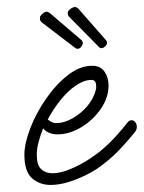

<svg xmlns="http://www.w3.org/2000/svg" viewBox="-20 -508 407 543"><path d="M264 -372Q262 -373 259 -376L177 -459Q170 -465 172 -474Q173 -479 181 -484Q189 -489 194 -488Q198 -487 202 -483L280 -394Q282 -392 282.5 -388.5Q283 -385 281 -381Q273 -370 264 -372ZM198 -370Q196 -370 192 -373L99 -444Q92 -449 93 -458Q93 -463 100 -469Q107 -475 113 -475Q117 -474 121 -471L211 -394Q213 -391 214 -388Q215 -385 213 -381Q207 -369 198 -370ZM123 15Q92 15 70.5 -4Q49 -23 49 -70Q49 -102 65.5 -145Q82 -188 110 -228.5Q138 -269 172 -295.5Q206 -322 241 -322Q264 -322 275.5 -305.5Q287 -289 287 -266Q287 -232 265 -200Q243 -168 209.5 -148Q176 -128 143 -128Q116 -128 102 -145Q94 -125 89 -106Q84 -87 84 -70Q84 -41 96.5 -29.5Q109 -18 128 -18Q151 -18 179.5 -30Q208 -42 233 -58.5Q258 -75 270 -86Q290 -103 308.5 -123.5Q327 -144 341 -162Q346 -168 352 -168Q358 -168 362.5 -162.5Q367 -157 367 -149Q367 -142 362 -135Q346 -115 322.5 -89.5Q299 -64 270 -42Q254 -29 229 -16Q204 -3 176.5 6Q149 15 123 15ZM141 -160Q161 -160 184.5 -173Q208 -186 226.5 -207.5Q245 -229 251 -254Q252 -256 252 -259Q252 -262 252 -264Q252 -282 239 -282Q218 -282 195 -266.5Q172 -251 151.5 -225.5Q131 -200 115 -170Q119 -167 123 -164.5Q127 -162 131 -161Q133 -160 136 -160Q139 -160 141 -160Z"/></svg>

Font: Meow Script
Style: Regular
Weight: 400
Designer: Robert E. Leuschke
Foundry: Robert E. Leuschke
Version: Version 1.010; ttfautohint (v1.8.3)